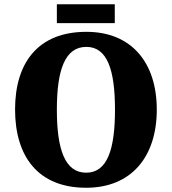

<svg xmlns="http://www.w3.org/2000/svg" viewBox="-20 -875 810 905"><path d="M248 -766H521V-855H248ZM386 10C600 10 719 -137 719 -358C719 -580 600 -725 387 -725C160 -725 51 -580 51 -359C51 -137 160 10 386 10ZM386 -61C286 -61 248 -171 248 -358C248 -545 286 -654 387 -654C486 -654 522 -545 522 -358C522 -171 486 -61 386 -61Z"/></svg>

Font: Noto Serif Devanagari SemiCondensed Black
Style: Regular
Weight: 900
Width: 4
Designer: Universal Thirst, Indian Type Foundry and the Monotype Design Team
Foundry: Monotype Imaging Inc.
Version: Version 2.004